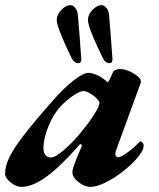

<svg xmlns="http://www.w3.org/2000/svg" viewBox="-48 -717 620 751"><path d="M-28 -38Q-28 -67 -11.5 -101.5Q5 -136 45 -188Q85 -240 160 -325Q201 -372 239.5 -402Q278 -432 298 -432Q311 -432 329 -424.5Q347 -417 364 -403Q371 -396 373 -396H374Q376 -396 377 -398.5Q378 -401 379 -403Q390 -425 394 -435Q396 -440 403.5 -443.5Q411 -447 421 -447Q446 -447 474.5 -430Q503 -413 503 -399Q503 -393 502 -392L405 -126Q403 -118 403 -115Q403 -102 415 -102Q425 -102 448.5 -119Q472 -136 497 -161Q500 -164 501 -164Q506 -164 510 -159Q514 -154 514 -147Q514 -131 494 -105.5Q474 -80 441 -53Q403 -22 366.5 -4Q330 14 307 14Q282 14 258.5 -5Q235 -24 235 -44Q235 -50 240 -67Q248 -90 272 -146V-148Q272 -151 269 -152.5Q266 -154 264 -152Q190 -67 134.5 -26.5Q79 14 36 14Q15 14 -6.5 -3.5Q-28 -21 -28 -38ZM274 -206Q305 -244 323 -273.5Q341 -303 341 -315Q341 -324 319 -342Q308 -350 297.5 -355.5Q287 -361 280 -361Q265 -361 239 -343.5Q213 -326 190 -302Q163 -274 142.5 -225.5Q122 -177 122 -137Q122 -120 130 -110.5Q138 -101 152 -101Q168 -101 203.5 -131.5Q239 -162 274 -206ZM231 -492Q227 -500 211 -534.5Q195 -569 184.5 -597.5Q174 -626 174 -639Q174 -660 192 -678.5Q210 -697 226 -697Q238 -697 247 -685.5Q256 -674 257 -653Q258 -635 260 -616Q262 -597 263 -580Q265 -551 267 -525.5Q269 -500 270 -486Q270 -470 259 -470Q241 -470 231 -492ZM353 -492Q349 -500 333 -534.5Q317 -569 306.5 -597.5Q296 -626 296 -639Q296 -660 314 -678.5Q332 -697 348 -697Q360 -697 369 -685.5Q378 -674 379 -653Q380 -635 382 -616Q384 -597 385 -580Q387 -551 389 -525.5Q391 -500 392 -486Q392 -470 381 -470Q363 -470 353 -492Z"/></svg>

Font: EB Garamond ExtraBold
Style: Italic
Weight: 800
Italic angle: -17.2°
Designer: Georg Duffner and Octavio Pardo
Foundry: Georg Duffner
Version: Version 1.000